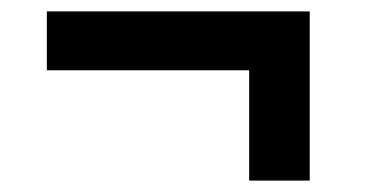

<svg xmlns="http://www.w3.org/2000/svg" viewBox="-20 -377 640 336"><path d="M522 -61C522 -61 522 -357 522 -357C522 -357 62 -357 62 -357C62 -357 62 -254 62 -254C62 -254 416 -254 416 -254C416 -254 416 -61 416 -61C416 -61 522 -61 522 -61Z"/></svg>

Font: IBM Plex Mono Mod
Style: SemiBold
Weight: 500
Designer: Mike Abbink, Paul van der Laan, Pieter van Rosmalen
Foundry: Bold Monday
Version: ""